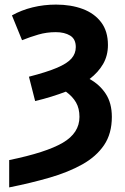

<svg xmlns="http://www.w3.org/2000/svg" viewBox="-20 -576 546 836"><path d="M20 240V121Q181 88 253.5 45.5Q326 3 326 -67Q326 -104 311 -130Q296 -156 267 -177Q238 -166 204.5 -155.5Q171 -145 133 -136L106 -242Q184 -262 228.5 -281Q273 -300 291.5 -321.5Q310 -343 310 -371Q310 -406 285.5 -421Q261 -436 223 -436Q183 -436 147 -425.5Q111 -415 76 -401L32 -509Q73 -532 122 -544Q171 -556 224 -556Q289 -556 340 -537Q391 -518 420.5 -479Q450 -440 450 -380Q450 -334 429 -297.5Q408 -261 370 -232Q414 -208 440.5 -167.5Q467 -127 467 -67Q467 6 433 56Q399 106 338 140Q277 174 196 197.5Q115 221 20 240Z"/></svg>

Font: Noto IKEA Arabic
Style: Bold
Weight: 700
Designer: Monotype Design Team
Foundry: Monotype Imaging Inc.
Version: Version 1.200